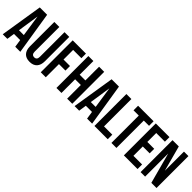

<svg xmlns="http://www.w3.org/2000/svg" viewBox="222 -1834 2977 2977"><g transform="rotate(45 1710.5 -345.5)"><path d="M11.2 0 123 -700.2H284.2L396 0H285.2L266.1 -127H130.9L111.8 0ZM145 -222.2H251L198.2 -576.2Z M441.9 -167V-700.2H551.8V-160.2Q551.8 -91.8 608.9 -91.8Q665.5 -91.8 665.5 -160.2V-700.2H769.5V-167Q769.5 -82.5 727.8 -36.9Q686 8.8 606 8.8Q525.9 8.8 483.9 -36.9Q441.9 -82.5 441.9 -167Z M844.7 0V-700.2H1135.7V-600.1H954.6V-389.2H1096.7V-289.1H954.6V0Z M1188.5 0V-700.2H1298.3V-399.9H1423.3V-700.2H1535.6V0H1423.3V-299.8H1298.3V0Z M1586.4 0 1698.2 -700.2H1859.4L1971.2 0H1860.4L1841.3 -127H1706.1L1687 0ZM1720.2 -222.2H1826.2L1773.4 -576.2Z M2022 0V-700.2H2131.8V-100.1H2313V0Z M2278.8 -600.1V-700.2H2619.1V-600.1H2503.9V0H2394V-600.1Z M2667 0V-700.2H2966.8V-600.1H2776.9V-404.8H2927.7V-305.2H2776.9V-100.1H2966.8V0Z M3033.7 0V-700.2H3171.4L3284.7 -280.8V-700.2H3382.8V0H3269.5L3132.8 -506.8V0Z"/></g></svg>

Font: Bebas Neue Bold
Style: Regular
Weight: 700
Designer: Ryoichi Tsunekawa
Foundry: Ryoichi Tsunekawa
Version: Version 1.300